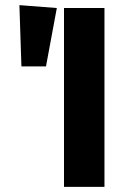

<svg xmlns="http://www.w3.org/2000/svg" viewBox="-20 -724 472 744"><path d="M55.2 -704.1 200.2 -692.9 158.2 -466.8H63ZM384.8 -692.9V0H228V-692.9Z"/></svg>

Font: Fira Sans Compressed
Style: Bold
Weight: 700
Width: 1
Designer: Carrois Corporate & Edenspiekermann AG
Foundry: Carrois Corporate GbR & Edenspiekermann AG
Version: Version 4.203;PS 004.203;hotconv 1.0.88;makeotf.lib2.5.64775